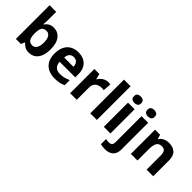

<svg xmlns="http://www.w3.org/2000/svg" viewBox="94 -1791 3062 3062"><g transform="rotate(45 1625.0 -260.0)"><path d="M227 -583Q227 -552 225 -522Q223 -492 221 -475H227Q249 -509 286 -532.5Q323 -556 382 -556Q474 -556 531 -484.5Q588 -413 588 -274Q588 -181 561.5 -117.5Q535 -54 488 -22Q441 10 378 10Q318 10 283.5 -11.5Q249 -33 227 -60H217L192 0H78V-760H227ZM334 -437Q295 -437 272 -421Q249 -405 238.5 -372.5Q228 -340 227 -291V-275Q227 -196 250.5 -153.5Q274 -111 336 -111Q382 -111 409 -153.5Q436 -196 436 -276Q436 -356 408.5 -396.5Q381 -437 334 -437Z M936 -556Q1012 -556 1066.5 -527Q1121 -498 1151 -443Q1181 -388 1181 -308V-236H829Q831 -173 866.5 -137Q902 -101 965 -101Q1018 -101 1061 -111.5Q1104 -122 1150 -144V-29Q1110 -9 1065.5 0.5Q1021 10 958 10Q876 10 813 -20.5Q750 -51 714 -113Q678 -175 678 -269Q678 -365 710.5 -428.5Q743 -492 801 -524Q859 -556 936 -556ZM937 -450Q894 -450 865.5 -422Q837 -394 832 -335H1041Q1041 -368 1029.5 -394Q1018 -420 995 -435Q972 -450 937 -450Z M1607 -556Q1618 -556 1633 -555Q1648 -554 1657 -552L1646 -412Q1639 -414 1625.5 -415.5Q1612 -417 1602 -417Q1573 -417 1546 -409.5Q1519 -402 1497.5 -386Q1476 -370 1463.5 -343.5Q1451 -317 1451 -278V0H1302V-546H1415L1437 -454H1444Q1460 -482 1484 -505Q1508 -528 1539.5 -542Q1571 -556 1607 -556Z M1905 0H1756V-760H1905Z M2210 -546V0H2061V-546ZM2136 -760Q2169 -760 2193 -744.5Q2217 -729 2217 -686.8Q2217 -646 2193 -630Q2169 -614 2136 -614Q2101.7 -614 2078.4 -630Q2055 -646 2055 -686.8Q2055 -729 2078.4 -744.5Q2101.7 -760 2136 -760Z M2322 240Q2297 240 2269.5 236.5Q2242 233 2224 228V111Q2242 115 2258 117.5Q2274 120 2294 120Q2324 120 2345 103Q2366 86 2366 37V-546H2515V59Q2515 109 2496 150Q2477 191 2434.5 215.5Q2392 240 2322 240ZM2360 -687Q2360 -729 2383.5 -744.5Q2407 -760 2441 -760Q2474 -760 2498 -744.5Q2522 -729 2522 -687Q2522 -646 2498 -630Q2474 -614 2441 -614Q2407 -614 2383.5 -630Q2360 -646 2360 -687Z M2981 -556Q3069 -556 3122 -508.5Q3175 -461 3175 -356V0H3026V-319Q3026 -378 3005 -407.5Q2984 -437 2938 -437Q2870 -437 2845 -390.5Q2820 -344 2820 -257V0H2671V-546H2785L2805 -476H2813Q2831 -504 2857 -521.5Q2883 -539 2915 -547.5Q2947 -556 2981 -556Z"/></g></svg>

Font: Noto Sans Gujarati
Style: Regular
Weight: 400
Designer: Jelle Bosma - Monotype Design Team, Universal Thirst
Foundry: Monotype Imaging Inc.
Version: Version 2.102